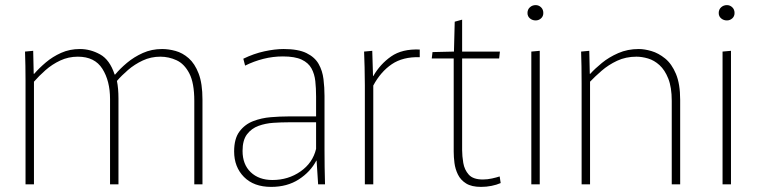

<svg xmlns="http://www.w3.org/2000/svg" viewBox="-20 -722 2967 752"><path d="M80 -406Q80 -437 79.5 -464Q79 -491 78 -520L110 -523L112 -433H114Q133 -455 159.5 -477.5Q186 -500 219.5 -515Q253 -530 293 -530Q334 -530 372 -509Q410 -488 429 -430H431Q450 -453 477.5 -476Q505 -499 539.5 -514.5Q574 -530 615 -530Q640 -530 667.5 -522.5Q695 -515 719 -494Q743 -473 758 -434Q773 -395 773 -332V0H741V-327Q741 -397 721.5 -434.5Q702 -472 671.5 -486Q641 -500 608 -500Q571 -500 539 -485Q507 -470 481.5 -448Q456 -426 438 -405Q441 -390 442.5 -373Q444 -356 444 -336V0H411V-334Q411 -405 381 -452.5Q351 -500 285 -500Q248 -500 216 -485Q184 -470 158 -447Q132 -424 113 -402V0H80Z M1042 10Q974 10 935.5 -29Q897 -68 897 -129Q897 -179 918 -207Q939 -235 971.5 -247.5Q1004 -260 1040.5 -263Q1077 -266 1108 -266H1218V-344Q1218 -376 1215 -404Q1212 -432 1200 -454Q1188 -476 1161.5 -488.5Q1135 -501 1088 -501Q1049 -501 1011.5 -491.5Q974 -482 940 -465L933 -492Q974 -512 1015.5 -521Q1057 -530 1091 -530Q1148 -530 1180.5 -514Q1213 -498 1228 -471.5Q1243 -445 1247 -412Q1251 -379 1251 -346V-133Q1251 -104 1251.5 -67.5Q1252 -31 1253 0H1226L1220 -93H1219Q1196 -49 1150.5 -19.5Q1105 10 1042 10ZM1047 -17Q1109 -17 1157 -50.5Q1205 -84 1218 -139V-243H1108Q1082 -243 1051 -241Q1020 -239 992.5 -229Q965 -219 947.5 -196Q930 -173 930 -131Q930 -78 962 -47.5Q994 -17 1047 -17Z M1409 0V-388Q1409 -428 1408 -459Q1407 -490 1406 -520L1438 -523L1441 -424H1442Q1469 -471 1512 -501Q1555 -531 1624 -528V-498Q1558 -500 1514.5 -470.5Q1471 -441 1442 -387V0Z M1864 10Q1827 10 1805.5 -3.5Q1784 -17 1773.5 -38.5Q1763 -60 1760 -83.5Q1757 -107 1757 -128V-493H1671L1674 -518L1758 -520L1761 -637L1790 -645V-520H1938L1935 -493H1790V-134Q1790 -111 1794.5 -84Q1799 -57 1816 -38Q1833 -19 1871 -19Q1889 -19 1907 -23Q1925 -27 1937 -31L1941 -5Q1925 2 1905 6Q1885 10 1864 10Z M2078 -642Q2065 -642 2055.5 -650Q2046 -658 2046 -671Q2046 -685 2055.5 -693.5Q2065 -702 2078 -702Q2090 -702 2099 -693.5Q2108 -685 2108 -671Q2108 -658 2099 -650Q2090 -642 2078 -642ZM2061 -520 2094 -523V0H2061Z M2258 -395Q2258 -433 2257.5 -462Q2257 -491 2256 -520L2288 -523L2290 -433H2292Q2310 -453 2337.5 -475.5Q2365 -498 2401.5 -514Q2438 -530 2482 -530Q2504 -530 2531.5 -522Q2559 -514 2585 -493Q2611 -472 2627.5 -432.5Q2644 -393 2644 -331V0H2611V-327Q2611 -380 2597.5 -414Q2584 -448 2563 -467Q2542 -486 2518 -493Q2494 -500 2473 -500Q2431 -500 2397 -484Q2363 -468 2336.5 -445Q2310 -422 2291 -402V0H2258Z M2827 -642Q2814 -642 2804.5 -650Q2795 -658 2795 -671Q2795 -685 2804.5 -693.5Q2814 -702 2827 -702Q2839 -702 2848 -693.5Q2857 -685 2857 -671Q2857 -658 2848 -650Q2839 -642 2827 -642ZM2810 -520 2843 -523V0H2810Z"/></svg>

Font: Murecho ExtraLight
Style: Regular
Weight: 200
Designer: Neil Summerour
Foundry: Positype
Version: Version 1.010; ttfautohint (v1.8.3)